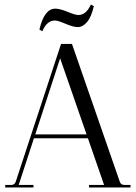

<svg xmlns="http://www.w3.org/2000/svg" viewBox="-20 -823 596 843"><path d="M166 -686 153 -693Q174 -785 223 -785Q243 -785 277 -771Q311 -757 324 -757Q358 -757 379 -803L392 -796Q381 -748 362 -726Q343 -704 322 -704Q302 -704 268 -718.5Q234 -733 221 -733Q186 -733 166 -686ZM3 0V-11H30Q44 -11 49 -25L248 -630H296L506 -25Q511 -11 526 -11H553V0H371V-11H437L366 -216H129L62 -11H127V0ZM135 -233H360L244 -567Z"/></svg>

Font: Arapey Regular-Display
Style: Regular
Weight: 400
Designer: Eduardo Rodriguez Tunni
Foundry: Eduardo Rodriguez Tunni
Version: Version 4.000